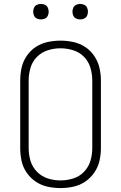

<svg xmlns="http://www.w3.org/2000/svg" viewBox="-20 -950 616 978"><path d="M288 8Q321 8 353.5 1Q386 -6 413.5 -24.5Q441 -43 460 -70.5Q479 -98 486.5 -130Q494 -162 494 -195V-540Q494 -573 486.5 -605Q479 -637 460 -665Q441 -693 413.5 -711Q386 -729 353.5 -736Q321 -743 288 -743Q255 -743 222.5 -736Q190 -729 162.5 -711Q135 -693 116 -665Q97 -637 90 -605Q83 -573 83 -540V-195Q83 -162 90 -130Q97 -98 116 -70.5Q135 -43 162.5 -24.5Q190 -6 222.5 1Q255 8 288 8ZM288 -31Q255 -31 223.5 -41Q192 -51 168.5 -75Q145 -99 135.5 -130.5Q126 -162 126 -195V-540Q126 -573 135.5 -605Q145 -637 168.5 -660.5Q192 -684 223.5 -694Q255 -704 288 -704Q321 -704 353 -694Q385 -684 408 -660.5Q431 -637 440.5 -605Q450 -573 450 -540V-195Q450 -162 440.5 -130.5Q431 -99 408 -75Q385 -51 353 -41Q321 -31 288 -31ZM388 -851Q399 -851 409 -855.5Q419 -860 423.5 -870Q428 -880 428 -890Q428 -901 423.5 -911Q419 -921 409 -925.5Q399 -930 388 -930Q378 -930 368 -925.5Q358 -921 353.5 -911Q349 -901 349 -890Q349 -880 353.5 -870Q358 -860 368 -855.5Q378 -851 388 -851ZM188 -851Q199 -851 209 -855.5Q219 -860 223.5 -870Q228 -880 228 -890Q228 -901 223.5 -911Q219 -921 209 -925.5Q199 -930 188 -930Q178 -930 168 -925.5Q158 -921 153.5 -911Q149 -901 149 -890Q149 -880 153.5 -870Q158 -860 168 -855.5Q178 -851 188 -851Z"/></svg>

Font: Iosevka Sparkle Extralight
Style: Regular
Weight: 200
Designer: Belleve Invis
Foundry: Belleve Invis
Version: Version 4.5.0; ttfautohint (v1.8.3)